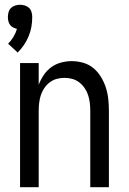

<svg xmlns="http://www.w3.org/2000/svg" viewBox="-20 -784 540 804"><path d="M64 0V-520H142V-429Q150 -450 163 -469.5Q176 -489 194.5 -502.5Q213 -516 235.5 -522Q258 -528 280 -528Q305 -528 329 -521Q353 -514 371.5 -498.5Q390 -483 403 -461.5Q416 -440 423.5 -416.5Q431 -393 433.5 -368.5Q436 -344 436 -320V0H358V-320Q358 -337 356 -353.5Q354 -370 349 -385.5Q344 -401 334.5 -415Q325 -429 312 -439Q299 -449 283 -453.5Q267 -458 250 -458Q233 -458 217 -453.5Q201 -449 188 -439Q175 -429 165.5 -415Q156 -401 151 -385.5Q146 -370 144 -353.5Q142 -337 142 -320V0ZM54 -564 14 -601Q27 -614 36.5 -630Q46 -646 51 -663Q43 -665 35 -669Q27 -673 22 -680Q17 -687 15 -695.5Q13 -704 13 -713Q13 -723 16 -733.5Q19 -744 26.5 -751Q34 -758 44 -761Q54 -764 64 -764Q74 -764 84 -761Q94 -758 101.5 -751Q109 -744 112 -733.5Q115 -723 115 -713Q115 -692 111.5 -672Q108 -652 100 -632.5Q92 -613 80.5 -596Q69 -579 54 -564Z"/></svg>

Font: Iosevka Term
Style: Regular
Weight: 400
Monospace: yes
Designer: Belleve Invis
Foundry: Belleve Invis
Version: Version 30.0.1